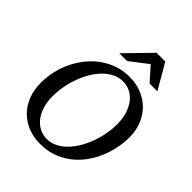

<svg xmlns="http://www.w3.org/2000/svg" viewBox="-254 -1059 1218 1218"><g transform="rotate(45 355.0 -450.0)"><path d="M577.1 -417Q577.1 -466.8 564.7 -507.3Q552.2 -547.9 530 -576.9Q507.8 -606 477.3 -621.6Q446.8 -637.2 411.1 -637.2Q374.5 -637.2 341.8 -621.1Q309.1 -605 281.2 -577.1Q253.4 -549.3 231.2 -512Q209 -474.6 193.4 -432.1Q177.7 -389.6 169.4 -344Q161.1 -298.3 161.1 -253.9Q161.1 -203.1 174.1 -162.8Q187 -122.6 209.2 -94.5Q231.4 -66.4 261.7 -51.3Q292 -36.1 327.1 -36.1Q363.8 -36.1 396.5 -52.5Q429.2 -68.8 457 -97.2Q484.9 -125.5 507.1 -162.8Q529.3 -200.2 544.9 -242.7Q560.5 -285.2 568.8 -329.8Q577.1 -374.5 577.1 -417ZM690.9 -417Q690.9 -364.3 679.7 -311.8Q668.5 -259.3 647 -210.9Q625.5 -162.6 593.8 -121.3Q562 -80.1 520.8 -49.3Q479.5 -18.6 429 -1.2Q378.4 16.1 319.8 16.1Q259.8 16.1 210 -3.7Q160.2 -23.4 124 -60.1Q87.9 -96.7 67.9 -147.9Q47.9 -199.2 47.9 -262.2Q47.9 -315.9 60.1 -368.2Q72.3 -420.4 95.5 -467.8Q118.7 -515.1 151.6 -555.2Q184.6 -595.2 225.8 -624.5Q267.1 -653.8 316.2 -670.4Q365.2 -687 419.9 -687Q481.9 -687 532.2 -665.8Q582.5 -644.5 617.7 -607.9Q652.8 -571.3 671.9 -522Q690.9 -472.7 690.9 -417ZM539.6 -746.1 457.5 -838.4 337.4 -746.1H267.6L432.6 -915.5H511.2L609.4 -746.1Z"/></g></svg>

Font: Charis SIL Eur
Style: Italic
Weight: 400
Italic angle: -11°
Foundry: SIL International
Version: Version 5.000